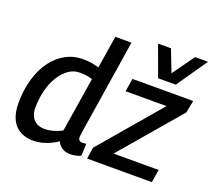

<svg xmlns="http://www.w3.org/2000/svg" viewBox="-132 -962 1266 1145"><g transform="rotate(20 501.0 -389.5)"><path d="M418 10Q397 10 381 4Q365 -2 353 -13.5Q341 -25 334 -41Q315 -28 290 -16Q265 -4 237 3Q209 10 182 10Q135 10 99 -9.5Q63 -29 43.5 -70Q24 -111 24 -172Q24 -258 45 -327.5Q66 -397 102.5 -446Q139 -495 188.5 -522Q238 -549 296 -549Q328 -549 353.5 -544.5Q379 -540 399 -534L432 -740H534Q527 -699 520 -650.5Q513 -602 504.5 -550Q496 -498 488 -446Q480 -394 472.5 -345.5Q465 -297 458 -254.5Q451 -212 446 -179.5Q441 -147 438.5 -128Q436 -109 436 -106Q436 -93 442.5 -86Q449 -79 462 -79Q468 -79 474.5 -79.5Q481 -80 487 -82L484 -4Q470 3 452 6.5Q434 10 418 10ZM221 -79Q249 -79 279 -87.5Q309 -96 332 -110L387 -455Q370 -461 350.5 -464Q331 -467 306 -467Q268 -467 235.5 -444Q203 -421 178.5 -381Q154 -341 141 -289Q128 -237 128 -180Q128 -148 139.5 -125Q151 -102 172 -90.5Q193 -79 221 -79ZM522 0 533 -73 860 -456H600L614 -539H999L984 -461L660 -82H946L933 0ZM1002 -789 868 -595H756L685 -789H767L821 -650L920 -789Z"/></g></svg>

Font: Georama ExtraCondensed Thin Medium
Style: Italic
Weight: 500
Italic angle: -9°
Version: Version 1.001